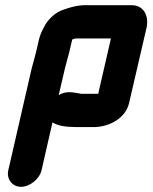

<svg xmlns="http://www.w3.org/2000/svg" viewBox="-20 -489 587 739"><path d="M269 0H348C406 -3 464 -36 477 -93L544 -382C554 -427 534 -469 487 -469H301C279 -468 260 -463 243 -458L225 -452C193 -442 163 -414 148 -382C140 -368 134 -353 130 -337L118 -285C115 -272 105 -239 102 -226L12 166C4 200 27 230 61 230C95 230 132 200 140 166L182 -18C201 -5 235 0 269 0ZM246 -286 258 -337C263 -339 269 -341 275 -341H407L358 -128H293C262 -133 236 -141 206 -123L230 -226C233 -239 243 -274 246 -286Z"/></svg>

Font: Electronic
Style: SuThkIt
Weight: 900
Version: Version 1.011